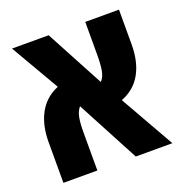

<svg xmlns="http://www.w3.org/2000/svg" viewBox="-113 -706 775 808"><g transform="rotate(-20 275.0 -302.5)"><path d="M36 0V-182Q36 -258 65 -311Q94 -364 152 -388L26 -605H190L329 -345Q344 -360 349 -387Q354 -414 354 -458V-605H505V-449Q505 -372 475.5 -319Q446 -266 386 -243L524 0H360L212 -279Q198 -263 193 -237.5Q188 -212 188 -173V0Z"/></g></svg>

Font: Noto Sans Hebrew Condensed ExtraBold
Style: Regular
Weight: 800
Width: 3
Designer: Monotype Design Team
Foundry: Monotype Imaging Inc.
Version: Version 2.004; ttfautohint (v1.8.4.7-5d5b)